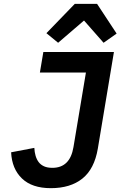

<svg xmlns="http://www.w3.org/2000/svg" viewBox="-20 -969 640 1001"><path d="M574 -698 490 -194Q472 -88 409.5 -38Q347 12 245 12Q147 12 94.5 -38.5Q42 -89 38 -175L159 -198Q160 -176 165.5 -157Q171 -138 181.5 -124Q192 -110 209.5 -102Q227 -94 253 -94Q345 -94 363 -202L428 -591H188L206 -698ZM486 -949 588 -794 520 -746 418 -862 283 -746 222 -796 370 -949Z"/></svg>

Font: IBM Plex Mono SemiBold
Style: Italic
Weight: 600
Italic angle: -9°
Monospace: yes
Designer: Mike Abbink, Paul van der Laan, Pieter van Rosmalen
Foundry: Bold Monday
Version: Version 2.3